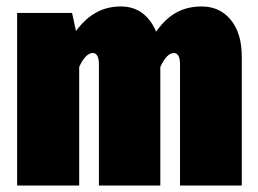

<svg xmlns="http://www.w3.org/2000/svg" viewBox="-20 -574 798 594"><path d="M728 -399V0H537V-374Q537 -410 518 -410Q496 -410 476 -367V0H286V-374Q286 -410 267 -410Q245 -410 225 -367V0H33V-534H203L215 -478Q244 -517 278 -535.5Q312 -554 354 -554Q392 -554 419.5 -534Q447 -514 463 -476Q492 -517 526 -535.5Q560 -554 604 -554Q660 -554 694 -512.5Q728 -471 728 -399Z"/></svg>

Font: Fira Sans Condensed Black
Style: Regular
Weight: 900
Width: 3
Designer: Carrois Corporate & Edenspiekermann AG
Foundry: Carrois Corporate GbR & Edenspiekermann AG
Version: Version 4.203